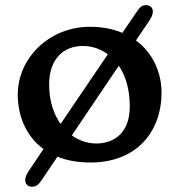

<svg xmlns="http://www.w3.org/2000/svg" viewBox="-20 -618 695 744"><path d="M93.3 41.5C80.6 60.5 77.6 70.8 77.6 78.6C77.6 96.2 88.9 105.5 103.5 105.5C118.2 105.5 127.9 99.6 140.6 81.1L202.6 -10.7C237.8 3.4 280.3 11.7 330.6 11.7C509.3 11.7 606 -107.4 606 -259.8C606 -334 574.2 -411.6 506.8 -461.4L554.7 -531.7C565.9 -548.8 572.3 -560.1 572.3 -574.7C572.3 -588.9 560.1 -598.1 545.9 -598.1C532.7 -598.1 524.4 -593.8 510.3 -572.8L454.1 -490.7C418.9 -505.4 377 -514.2 328.6 -514.2C171.9 -514.2 48.8 -394.5 48.8 -250.5C48.8 -176.3 76.7 -92.8 148.4 -40.5L147.9 -39.6ZM214.8 -137.7C187.5 -176.3 170.4 -227.5 170.4 -290.5C170.4 -392.1 228.5 -439.9 301.3 -439.9C334 -439.9 368.2 -429.7 397.9 -407.7ZM258.3 -93.3 440.4 -363.3C466.3 -325.2 482.9 -272.9 482.9 -205.1C482.9 -104.5 423.8 -62 353 -62C319.8 -62 286.6 -72.8 258.3 -93.3Z"/></svg>

Font: Stoke
Style: Regular
Weight: 400
Designer: Nicole Fally
Foundry: Nicole Fally
Version: Version 1.002